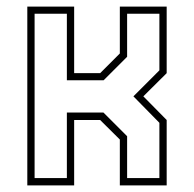

<svg xmlns="http://www.w3.org/2000/svg" viewBox="-20 -560 586 580"><path d="M62.5 0V-540H204V-339H282.5L342 -398.5V-540H483.5V-339L413 -269L483.5 -197.5V0H342V-138.5L282.5 -197.5H204V0ZM84.5 -22H182V-220H292.5L364 -148.5V-22H461.5V-189L383 -269L461.5 -347.5V-518.5H364V-388.5L293 -317.5H182V-518.5H84.5Z"/></svg>

Font: Tourney Thin ExtraLight
Style: Regular
Weight: 250
Version: Version 1.015